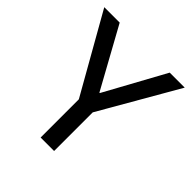

<svg xmlns="http://www.w3.org/2000/svg" viewBox="-187 -837 977 977"><g transform="rotate(45 301.5 -349.0)"><path d="M252 0V-275L12 -698H123L302 -373H305L483 -698H591L349 -278V0Z"/></g></svg>

Font: IBM Plex Sans Hebrew Text
Style: Regular
Weight: 450
Designer: Mike Abbink, Paul van der Laan, Pieter van Rosmalen, Yanek Iontef
Foundry: Bold Monday
Version: Version 1.2